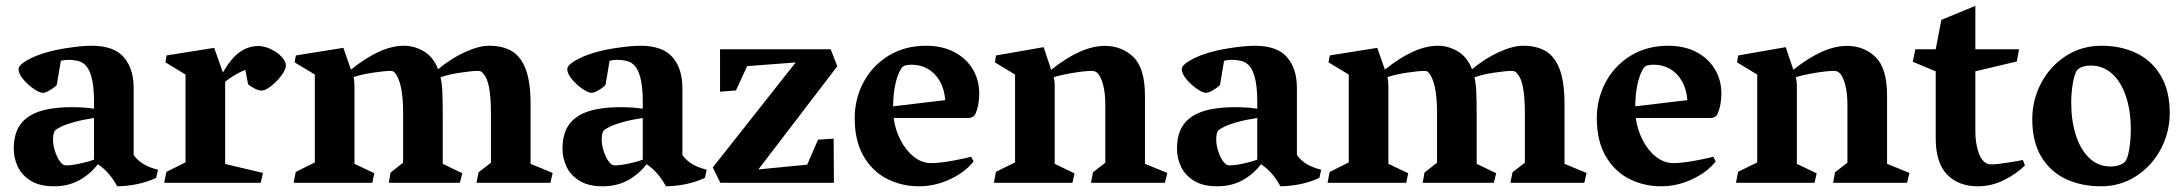

<svg xmlns="http://www.w3.org/2000/svg" viewBox="-20 -635 7586 667"><path d="M102.1 -242.2Q126.5 -252.9 159.4 -257.8Q192.4 -262.7 227.5 -262.7Q273.9 -262.7 306.6 -257.3V-283.7Q306.6 -390.1 268.6 -415.5Q260.3 -421.4 246.3 -424.3Q232.4 -427.2 217.3 -427.2Q204.1 -427.2 191.4 -423.8L177.2 -339.8Q166.5 -329.1 151.9 -320.8Q137.2 -312.5 128.9 -312.5Q117.2 -312.5 96.7 -326.7Q76.2 -340.8 60.3 -360.1Q44.4 -379.4 44.4 -394.5Q44.4 -406.7 64.9 -419.9Q85.4 -433.1 109.9 -442.4Q152.8 -459 208.7 -467.5Q264.6 -476.1 298.3 -476.1Q375.5 -476.1 409.9 -436.5Q444.3 -397 444.3 -329.1V-96.7Q457.5 -77.6 478.3 -65.2Q499 -52.7 528.8 -45.4L522.5 -17.1Q462.9 10.7 387.2 12.2Q373.5 -12.7 357.7 -31.2Q341.8 -49.8 319.8 -64.5Q294.4 -30.8 256.1 -9.3Q217.8 12.2 167 12.2Q117.7 12.2 86.4 -7.3Q55.2 -26.9 41.5 -56.6Q27.8 -86.4 27.8 -117.7Q27.8 -164.6 45.7 -194.8Q63.5 -225.1 102.1 -242.2ZM210 -60.5Q229 -60.5 258.5 -66.9Q288.1 -73.2 306.6 -80.6V-225.1Q267.6 -219.2 238.3 -211.2Q209 -203.1 192.1 -194.8Q175.3 -186.5 170.9 -181.2Q164.1 -171.9 164.1 -149.9Q164.1 -127.9 173.6 -102.5Q183.1 -77.1 195.3 -66.4Q200.7 -60.5 210 -60.5Z M554.7 -418.5 558.6 -442.4 724.1 -468.8 754.4 -383.3Q782.7 -432.6 812.5 -453.9Q842.3 -475.1 878.4 -475.1Q891.1 -475.1 906.2 -470.2Q921.4 -465.3 935.1 -456.5Q951.7 -446.3 962.4 -432.9Q973.1 -419.4 973.1 -407.7Q973.1 -394 957.8 -373Q942.4 -352.1 922.1 -336.2Q901.9 -320.3 888.7 -320.3Q878.4 -320.3 864.5 -327.4Q850.6 -334.5 841.8 -342.3L832.5 -392.1Q816.9 -386.7 795.9 -374.3Q774.9 -361.8 762.2 -351.1V-65.4L893.6 -34.2L885.7 0H550.3L558.1 -38.1L624.5 -70.8V-376Z M1003.4 -418.5 1007.8 -442.4 1172.9 -468.8 1199.2 -393.1Q1302.2 -476.1 1383.3 -476.1Q1418.9 -476.1 1451.9 -457Q1484.9 -438 1502 -394.5Q1546.9 -432.1 1595.5 -454.1Q1644 -476.1 1679.2 -476.1Q1727.5 -476.1 1759 -456.8Q1790.5 -437.5 1806.9 -393.1Q1823.2 -348.6 1823.2 -274.4V-65.9L1899.9 -34.2L1892.1 0H1635.3L1642.6 -36.6L1685.5 -69.8V-242.2Q1685.5 -353 1659.2 -378.4Q1655.3 -384.8 1651.1 -386.7Q1647 -388.7 1638.7 -388.7Q1620.6 -388.7 1579.1 -382.6Q1537.6 -376.5 1510.3 -366.2Q1515.1 -348.1 1516.6 -317.9Q1518.1 -287.6 1518.1 -232.9V-65.9L1585.9 -33.2L1577.6 0H1330.6L1336.9 -35.6L1380.4 -69.8V-244.1Q1380.4 -350.6 1350.1 -383.8Q1345.2 -388.7 1337.9 -388.7Q1316.9 -388.7 1277.3 -382.8Q1237.8 -377 1208 -367.2Q1211.4 -354 1211.4 -335.4V-65.9L1280.3 -33.2L1273.4 0H1000L1007.3 -37.6L1073.7 -70.8V-376Z M2008.3 -242.2Q2032.7 -252.9 2065.7 -257.8Q2098.6 -262.7 2133.8 -262.7Q2180.2 -262.7 2212.9 -257.3V-283.7Q2212.9 -390.1 2174.8 -415.5Q2166.5 -421.4 2152.6 -424.3Q2138.7 -427.2 2123.5 -427.2Q2110.4 -427.2 2097.7 -423.8L2083.5 -339.8Q2072.8 -329.1 2058.1 -320.8Q2043.5 -312.5 2035.2 -312.5Q2023.4 -312.5 2002.9 -326.7Q1982.4 -340.8 1966.6 -360.1Q1950.7 -379.4 1950.7 -394.5Q1950.7 -406.7 1971.2 -419.9Q1991.7 -433.1 2016.1 -442.4Q2059.1 -459 2115 -467.5Q2170.9 -476.1 2204.6 -476.1Q2281.7 -476.1 2316.2 -436.5Q2350.6 -397 2350.6 -329.1V-96.7Q2363.8 -77.6 2384.5 -65.2Q2405.3 -52.7 2435.1 -45.4L2428.7 -17.1Q2369.1 10.7 2293.5 12.2Q2279.8 -12.7 2263.9 -31.2Q2248 -49.8 2226.1 -64.5Q2200.7 -30.8 2162.4 -9.3Q2124 12.2 2073.2 12.2Q2023.9 12.2 1992.7 -7.3Q1961.4 -26.9 1947.8 -56.6Q1934.1 -86.4 1934.1 -117.7Q1934.1 -164.6 1951.9 -194.8Q1969.7 -225.1 2008.3 -242.2ZM2116.2 -60.5Q2135.3 -60.5 2164.8 -66.9Q2194.3 -73.2 2212.9 -80.6V-225.1Q2173.8 -219.2 2144.5 -211.2Q2115.2 -203.1 2098.4 -194.8Q2081.5 -186.5 2077.1 -181.2Q2070.3 -171.9 2070.3 -149.9Q2070.3 -127.9 2079.8 -102.5Q2089.4 -77.1 2101.6 -66.4Q2106.9 -60.5 2116.2 -60.5Z M2821.8 -149.9 2876 -153.3 2877 0H2482.4L2456.1 -53.2L2744.1 -418L2575.7 -405.3L2536.6 -320.8L2481.4 -316.4V-463.9H2865.7L2888.7 -404.8L2614.7 -46.4L2784.2 -63Z M3381.8 -310.1Q3381.8 -271.5 3369.6 -241.7Q3366.2 -233.4 3359.6 -229.2Q3353 -225.1 3341.3 -225.1H3084.5Q3089.8 -184.6 3108.4 -148.4Q3127 -112.3 3154.8 -90.3Q3182.6 -68.4 3214.8 -68.4Q3244.1 -68.4 3290.8 -76.9Q3337.4 -85.4 3353.5 -90.8L3362.3 -74.2Q3332.5 -36.6 3280.3 -12.2Q3228 12.2 3172.4 12.2Q3113.8 12.2 3063 -12.9Q3012.2 -38.1 2980.7 -91.3Q2949.2 -144.5 2949.2 -224.6Q2949.2 -292 2980 -349.6Q3010.7 -407.2 3067.1 -441.7Q3123.5 -476.1 3197.3 -476.1Q3253.4 -476.1 3295.2 -454.1Q3336.9 -432.1 3359.4 -394.5Q3381.8 -356.9 3381.8 -310.1ZM3263.7 -287.1Q3260.7 -326.2 3244.4 -354Q3228 -381.8 3202.9 -396Q3177.7 -410.2 3147.5 -410.2Q3135.3 -410.2 3126.7 -408.2Q3118.2 -406.2 3112.8 -399.9Q3100.6 -383.3 3092 -349.4Q3083.5 -315.4 3082.5 -265.6Z M3436 -418.5 3440.4 -442.4 3605.5 -471.2 3631.8 -392.6Q3735.8 -475.6 3817.9 -475.6Q3877.4 -475.6 3917.5 -436.8Q3957.5 -397.9 3957.5 -302.7V-65.9L4035.2 -34.2L4026.9 0H3770L3776.9 -36.6L3819.8 -69.8V-269.5Q3819.8 -314 3811.5 -343Q3803.2 -372.1 3791.5 -382.3Q3783.7 -388.7 3773.4 -388.7Q3748.5 -388.7 3706.3 -381.6Q3664.1 -374.5 3640.6 -366.7Q3641.1 -364.3 3642.6 -356.4Q3644 -348.6 3644 -340.8V-65.9L3712.9 -32.7L3705.6 0H3432.6L3439.9 -38.1L3506.3 -70.8V-376Z M4143.1 -242.2Q4167.5 -252.9 4200.4 -257.8Q4233.4 -262.7 4268.6 -262.7Q4314.9 -262.7 4347.7 -257.3V-283.7Q4347.7 -390.1 4309.6 -415.5Q4301.3 -421.4 4287.4 -424.3Q4273.4 -427.2 4258.3 -427.2Q4245.1 -427.2 4232.4 -423.8L4218.3 -339.8Q4207.5 -329.1 4192.9 -320.8Q4178.2 -312.5 4169.9 -312.5Q4158.2 -312.5 4137.7 -326.7Q4117.2 -340.8 4101.3 -360.1Q4085.4 -379.4 4085.4 -394.5Q4085.4 -406.7 4106 -419.9Q4126.5 -433.1 4150.9 -442.4Q4193.8 -459 4249.8 -467.5Q4305.7 -476.1 4339.4 -476.1Q4416.5 -476.1 4450.9 -436.5Q4485.4 -397 4485.4 -329.1V-96.7Q4498.5 -77.6 4519.3 -65.2Q4540 -52.7 4569.8 -45.4L4563.5 -17.1Q4503.9 10.7 4428.2 12.2Q4414.6 -12.7 4398.7 -31.2Q4382.8 -49.8 4360.8 -64.5Q4335.4 -30.8 4297.1 -9.3Q4258.8 12.2 4208 12.2Q4158.7 12.2 4127.4 -7.3Q4096.2 -26.9 4082.5 -56.6Q4068.8 -86.4 4068.8 -117.7Q4068.8 -164.6 4086.7 -194.8Q4104.5 -225.1 4143.1 -242.2ZM4251 -60.5Q4270 -60.5 4299.6 -66.9Q4329.1 -73.2 4347.7 -80.6V-225.1Q4308.6 -219.2 4279.3 -211.2Q4250 -203.1 4233.2 -194.8Q4216.3 -186.5 4211.9 -181.2Q4205.1 -171.9 4205.1 -149.9Q4205.1 -127.9 4214.6 -102.5Q4224.1 -77.1 4236.3 -66.4Q4241.7 -60.5 4251 -60.5Z M4595.2 -418.5 4599.6 -442.4 4764.6 -468.8 4791 -393.1Q4894 -476.1 4975.1 -476.1Q5010.7 -476.1 5043.7 -457Q5076.7 -438 5093.8 -394.5Q5138.7 -432.1 5187.3 -454.1Q5235.8 -476.1 5271 -476.1Q5319.3 -476.1 5350.8 -456.8Q5382.3 -437.5 5398.7 -393.1Q5415 -348.6 5415 -274.4V-65.9L5491.7 -34.2L5483.9 0H5227.1L5234.4 -36.6L5277.3 -69.8V-242.2Q5277.3 -353 5251 -378.4Q5247.1 -384.8 5242.9 -386.7Q5238.8 -388.7 5230.5 -388.7Q5212.4 -388.7 5170.9 -382.6Q5129.4 -376.5 5102.1 -366.2Q5106.9 -348.1 5108.4 -317.9Q5109.9 -287.6 5109.9 -232.9V-65.9L5177.7 -33.2L5169.4 0H4922.4L4928.7 -35.6L4972.2 -69.8V-244.1Q4972.2 -350.6 4941.9 -383.8Q4937 -388.7 4929.7 -388.7Q4908.7 -388.7 4869.1 -382.8Q4829.6 -377 4799.8 -367.2Q4803.2 -354 4803.2 -335.4V-65.9L4872.1 -33.2L4865.2 0H4591.8L4599.1 -37.6L4665.5 -70.8V-376Z M5960 -310.1Q5960 -271.5 5947.8 -241.7Q5944.3 -233.4 5937.7 -229.2Q5931.2 -225.1 5919.4 -225.1H5662.6Q5668 -184.6 5686.5 -148.4Q5705.1 -112.3 5732.9 -90.3Q5760.7 -68.4 5793 -68.4Q5822.3 -68.4 5868.9 -76.9Q5915.5 -85.4 5931.6 -90.8L5940.4 -74.2Q5910.6 -36.6 5858.4 -12.2Q5806.2 12.2 5750.5 12.2Q5691.9 12.2 5641.1 -12.9Q5590.3 -38.1 5558.8 -91.3Q5527.3 -144.5 5527.3 -224.6Q5527.3 -292 5558.1 -349.6Q5588.9 -407.2 5645.3 -441.7Q5701.7 -476.1 5775.4 -476.1Q5831.5 -476.1 5873.3 -454.1Q5915 -432.1 5937.5 -394.5Q5960 -356.9 5960 -310.1ZM5841.8 -287.1Q5838.9 -326.2 5822.5 -354Q5806.2 -381.8 5781 -396Q5755.9 -410.2 5725.6 -410.2Q5713.4 -410.2 5704.8 -408.2Q5696.3 -406.2 5690.9 -399.9Q5678.7 -383.3 5670.2 -349.4Q5661.6 -315.4 5660.6 -265.6Z M6014.2 -418.5 6018.6 -442.4 6183.6 -471.2 6210 -392.6Q6314 -475.6 6396 -475.6Q6455.6 -475.6 6495.6 -436.8Q6535.6 -397.9 6535.6 -302.7V-65.9L6613.3 -34.2L6605 0H6348.1L6355 -36.6L6397.9 -69.8V-269.5Q6397.9 -314 6389.6 -343Q6381.3 -372.1 6369.6 -382.3Q6361.8 -388.7 6351.6 -388.7Q6326.7 -388.7 6284.4 -381.6Q6242.2 -374.5 6218.8 -366.7Q6219.2 -364.3 6220.7 -356.4Q6222.2 -348.6 6222.2 -340.8V-65.9L6291 -32.7L6283.7 0H6010.7L6018.1 -38.1L6084.5 -70.8V-376Z M6633.8 -463.9H6704.6L6724.1 -565.9L6842.3 -614.7V-463.9H6994.1L6986.3 -421.4L6842.3 -387.2V-179.2Q6842.3 -142.6 6851.1 -112.3Q6859.9 -82 6876.5 -70.3Q6884.3 -64 6899.4 -64Q6916.5 -64 6955.1 -70.1Q6993.7 -76.2 7007.3 -79.1L7014.6 -60.5Q6985.8 -31.2 6941.9 -9.5Q6897.9 12.2 6851.1 12.2Q6783.7 12.2 6744.1 -28.6Q6704.6 -69.3 6704.6 -154.3V-387.2L6625 -420.4Z M7280.8 -476.1Q7347.7 -476.1 7401.1 -450.7Q7454.6 -425.3 7486.1 -372.8Q7517.6 -320.3 7517.6 -242.2Q7517.6 -175.8 7486.6 -117.2Q7455.6 -58.6 7400.9 -23.2Q7346.2 12.2 7278.8 12.2Q7210.9 12.2 7157 -12.9Q7103 -38.1 7071.5 -90.3Q7040 -142.6 7040 -221.2Q7040 -287.6 7070.8 -346.2Q7101.6 -404.8 7156.5 -440.4Q7211.4 -476.1 7280.8 -476.1ZM7362.8 -73.7Q7372.1 -85.9 7377.2 -118.7Q7382.3 -151.4 7382.3 -184.6Q7382.3 -252 7364.7 -302.5Q7347.2 -353 7315.9 -380.1Q7284.7 -407.2 7244.6 -407.2Q7209 -407.2 7194.8 -390.1Q7186.5 -377.4 7180.9 -345Q7175.3 -312.5 7175.3 -278.8Q7175.3 -215.8 7191.4 -165.5Q7207.5 -115.2 7238.3 -85.9Q7269 -56.6 7311.5 -56.6Q7328.6 -56.6 7342.3 -61.3Q7356 -65.9 7362.8 -73.7Z"/></svg>

Font: Vesper Libre
Style: Bold
Weight: 700
Designer: Robert Keller & Kimya Gandhi
Foundry: Mota Italic
Version: Version 1.058